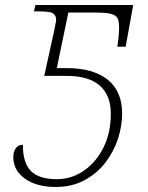

<svg xmlns="http://www.w3.org/2000/svg" viewBox="-20 -734 587 764"><path d="M201 10Q126 10 79.5 -23Q33 -56 33 -108Q33 -131 43 -144.5Q53 -158 71 -158Q71 -85 103.5 -53Q136 -21 206 -21Q265 -21 314 -55Q363 -89 392 -147.5Q421 -206 421 -281Q421 -355 377 -393.5Q333 -432 246 -432H156L195 -609Q200 -632 202.5 -647Q205 -662 200 -670Q195 -683 176.5 -686Q158 -689 124 -689H115L121 -714H510L480 -548H447Q449 -562 450 -571.5Q451 -581 452 -588Q456 -631 451.5 -651Q447 -671 426.5 -677.5Q406 -684 361 -684H252L206 -463H245Q351 -463 408.5 -417Q466 -371 466 -282Q466 -232 449 -180.5Q432 -129 398.5 -86Q365 -43 315.5 -16.5Q266 10 201 10Z"/></svg>

Font: Noto Serif ExtraLight
Style: Italic
Weight: 200
Italic angle: -12°
Designer: Monotype Design Team
Foundry: Monotype Imaging Inc.
Version: Version 2.014; ttfautohint (v1.8.4.7-5d5b)